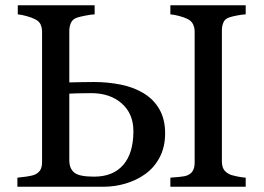

<svg xmlns="http://www.w3.org/2000/svg" viewBox="-20 -713 1008 733"><path d="M489.3 -212.4Q489.3 -278.8 444.8 -318.1Q400.4 -357.4 328.1 -357.4Q294.4 -357.4 274.7 -356.7Q254.9 -356 244.6 -355.5V-101.6Q244.6 -69.3 263.7 -54Q282.7 -38.6 338.9 -38.6Q411.6 -38.6 450.4 -83.3Q489.3 -127.9 489.3 -212.4ZM610.4 -204.1Q610.4 -151.9 589.6 -112.3Q568.8 -72.8 533.7 -47.9Q500.5 -24.4 459.2 -12.2Q418 0 374.5 0H46.4V-34.7Q58.1 -35.6 80.6 -38.8Q103 -42 112.8 -46.4Q127.9 -53.2 134.3 -64.7Q140.6 -76.2 140.6 -94.2V-590.3Q140.6 -606.9 135 -619.6Q129.4 -632.3 112.8 -640.1Q101.6 -646 81.3 -651.6Q61 -657.2 47.9 -658.2V-692.9H341.3V-658.2Q327.6 -657.7 305.4 -653.3Q283.2 -648.9 273.4 -645.5Q256.8 -639.6 250.7 -625.5Q244.6 -611.3 244.6 -595.2V-398.4L292.5 -399.4Q316.4 -399.9 338.9 -399.9Q391.6 -399.9 441.4 -389.9Q491.2 -379.9 529.3 -356.4Q566.9 -333.5 588.6 -295.7Q610.4 -257.8 610.4 -204.1ZM723.1 -592.3Q723.1 -607.9 716.8 -620.8Q710.4 -633.8 694.8 -641.1Q681.6 -647.5 662.8 -652.3Q644 -657.2 630.4 -658.2V-692.9H918V-658.2Q904.3 -657.7 884.5 -653.8Q864.7 -649.9 855 -646.5Q838.4 -640.6 832.8 -627Q827.1 -613.3 827.1 -597.2V-97.7Q827.1 -80.6 832.8 -68.8Q838.4 -57.1 855 -48.3Q863.3 -43.9 884.5 -39.6Q905.8 -35.2 918 -34.7V0H630.4V-34.7Q642.1 -35.6 664.3 -37.6Q686.5 -39.6 694.8 -43.5Q709.5 -49.3 716.3 -61.3Q723.1 -73.2 723.1 -92.3Z"/></svg>

Font: UniBurma_GGSerif
Style: Book
Weight: 400
Designer: Victor San Kho Lin (for Burmese only and related typography optimization with it)
Foundry: http://www.unimm.org
Version: 2.0